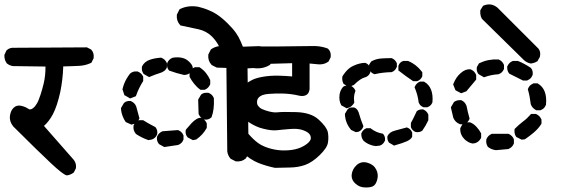

<svg xmlns="http://www.w3.org/2000/svg" viewBox="-21 -780 2541 870"><path d="M279.8 14.2Q264.2 10.3 210.7 -39.6Q157.2 -89.4 40 -206.1L39.6 -206.5L39.1 -207Q21 -229.5 23.9 -253.9Q26.9 -277.8 40 -291Q54.7 -305.7 76.2 -300.3Q93.8 -296.4 108.9 -286.1Q116.7 -280.8 128.9 -290Q133.8 -293.9 138.2 -299.3Q142.6 -304.7 147 -312.3Q151.4 -319.8 154.8 -329.1Q158.7 -338.9 162.4 -350.1Q166 -361.3 169.7 -374Q173.3 -386.7 176.8 -400.9Q185.5 -438 185.1 -478.5L39.1 -480.5H38.1H37.6Q22.5 -482.9 10.7 -492.2L9.3 -493.2L8.8 -494.6Q-2 -509.8 -1 -529.8V-531.7L0 -533.7L7.8 -550.3L8.8 -551.8L10.3 -553.2Q23.9 -565.4 45.4 -563.5L370.1 -565.4H372.6L374.5 -564.5L390.1 -556.6L391.6 -555.7L393.1 -554.2Q405.8 -540.5 403.3 -517.6V-515.6L402.3 -514.2L394.5 -498.5L393.1 -495.6L389.6 -494.1Q364.7 -482.4 334 -481.4Q320.8 -481 303.7 -480.2Q286.6 -479.5 265.6 -479Q263.7 -419.9 252 -362.8Q245.1 -331.5 236.8 -306.4Q228.5 -281.2 218.3 -261.7Q200.2 -228.5 178.2 -209.5L312 -57.1Q325.7 -41 323.2 -19.5L322.8 -17.6L322.3 -16.1L314.5 -0.5L313.5 1.5L311.5 2.9Q298.8 12.2 283.7 14.6H281.7Z M1045.4 -49.8 1025.9 -59.6 1023.9 -60.5 1022.9 -62Q1017.1 -68.8 1013.4 -77.1Q1009.8 -85.4 1008.8 -94.7V-95.2V-95.7L1004.9 -472.2L963.4 -473.6H961.4L959.5 -474.6L939.9 -484.4L938.5 -485.4L937 -486.8Q920.4 -505.4 922.9 -531.2V-533.2L923.8 -534.7L933.6 -554.2L935.1 -556.6L937.5 -558.1Q941.9 -561 946 -563Q950.2 -564.9 954.6 -566.7Q959 -568.4 963.1 -569.3Q967.3 -570.3 971.2 -570.8Q959 -594.7 939.5 -614.3Q914.1 -639.6 877.9 -647.5Q838.9 -656.2 799.8 -664.1L796.4 -665L794.4 -667.5Q777.8 -686 780.3 -711.9V-713.9L781.2 -715.3L791 -734.9L792.5 -737.8L795.4 -739.3Q829.6 -756.3 873.5 -750H874Q879.4 -748.5 884.5 -747.3Q889.6 -746.1 894.5 -744.6Q899.4 -743.2 904.5 -741.5Q909.7 -739.7 914.6 -738Q919.4 -736.3 924.1 -734.1Q928.7 -731.9 933.3 -730Q938 -728 942.9 -725.6Q975.6 -709 1010.7 -673.8Q1022.5 -662.1 1031.7 -651.6Q1041 -641.1 1047.9 -631.3Q1054.7 -621.6 1059.6 -612.8Q1070.8 -591.3 1079.6 -568.4L1132.3 -570.3Q1170.4 -574.2 1200.2 -556.2L1201.7 -555.2L1202.6 -554.2Q1217.3 -537.6 1214.8 -511.7V-509.8L1213.9 -508.3L1204.1 -488.8L1202.6 -486.3L1200.2 -484.9Q1168.5 -465.8 1126.5 -471.7L1100.6 -470.2L1105.5 -87.9V-85.4L1104.5 -83L1093.8 -63.5L1092.8 -62L1091.3 -61Q1074.7 -46.4 1048.8 -48.8H1046.9ZM720.7 -115.2 701.2 -126 699.7 -127 698.2 -128.9Q688 -141.6 690.4 -159.7L690.9 -161.1L691.4 -162.1Q698.7 -178.7 715.3 -185.1L716.8 -185.5H718.3Q750.5 -187.5 783.2 -190.4H785.6L788.1 -189.5Q803.2 -183.1 809.6 -168L810.5 -166V-164.1V-150.4V-148.4L810.1 -147Q803.7 -130.4 788.1 -124L786.6 -123.5L785.6 -123L727.1 -114.3L723.6 -113.8ZM648.9 -146Q622.6 -155.3 597.2 -171.4L596.2 -172.4L595.2 -172.9Q581.5 -188 584 -210V-211.4L585 -212.9Q591.3 -228.5 607.9 -234.9L609.4 -235.4H611.3H625H627.9L629.9 -233.9Q655.3 -218.3 681.2 -205.1L683.1 -204.1L684.6 -202.1Q693.8 -190.4 691.4 -172.4L690.9 -171.4L690.4 -169.9Q684.1 -154.3 667.5 -147.9H666.5L665.5 -147.5L653.8 -145.5L651.4 -145ZM850.1 -146.5 831.5 -156.2 829.6 -157.2 828.6 -158.7Q817.9 -170.9 820.3 -189L820.8 -191.4L822.3 -193.8Q837.4 -211.9 847.7 -222.7Q857.9 -233.4 869.1 -240.2Q880.4 -247.1 889.6 -246.1H891.1L892.6 -245.1Q895.5 -244.1 898.2 -242.4Q900.9 -240.7 903.3 -238.5Q905.8 -236.3 908 -233.9Q910.2 -231.4 911.9 -228.8Q913.6 -226.1 915 -222.7L916 -220.7V-218.8V-203.1V-200.7L914.6 -198.2Q897.9 -168.9 870.1 -149.4L868.2 -147.9L866.2 -147.5L856.4 -145.5L853 -145ZM571.3 -216.8 551.8 -225.6 549.3 -226.6 547.4 -229Q541.5 -237.8 537.4 -247.3Q533.2 -256.8 530.5 -266.8Q527.8 -276.9 527.3 -287.6V-290.5L528.8 -293L539.6 -311.5L540 -313L541.5 -314Q552.2 -323.7 569.8 -322.3H571.8L573.2 -321.3Q589.4 -314 595.7 -298.8L596.2 -298.3V-297.4Q603 -272.9 609.9 -247.6L610.8 -244.6L609.9 -241.7Q603 -225.1 586.4 -218.3H585.9H585.4L577.6 -216.3L574.2 -215.3ZM902.3 -239.3Q886.2 -246.6 879.9 -261.7L878.9 -263.7V-265.1L877 -325.7V-328.6L878.4 -331.1L889.2 -349.6L890.1 -351.6L892.1 -352.5Q896 -356 901.4 -357.7Q906.7 -359.4 912.1 -359.6Q917.5 -359.9 923.3 -359.4L924.3 -358.9L925.8 -358.4Q940.9 -352.1 947.3 -336.9L948.2 -335V-333.5Q950.2 -281.7 938 -250.5L937 -248L935.1 -246.6Q922.9 -235.8 904.8 -238.3L903.3 -238.8ZM564.5 -336.4 545.9 -347.2 542.5 -348.6 541.5 -352.5 534.7 -373 533.7 -375.5 534.7 -378.4Q537.6 -390.6 542.2 -402.1Q546.9 -413.6 553.2 -424.3Q559.6 -435.1 567.4 -445.3L567.9 -446.3L568.8 -446.8Q573.2 -450.7 578.6 -453.1Q584 -455.6 589.6 -456.1Q595.2 -456.5 601.6 -456.1H603L604.5 -455.1Q619.6 -449.2 627 -434.1L627.9 -432.1V-429.7V-416V-413.1L626.5 -410.6Q607.4 -380.4 596.2 -348.1L594.7 -344.2L590.3 -342.3L572.8 -335.4L568.4 -334ZM884.8 -375Q877.4 -380.4 871.1 -386.7Q864.7 -393.1 859.1 -399.9Q853.5 -406.7 848.4 -414.3Q843.3 -421.9 838.9 -430.2L837.9 -432.1V-434.6V-448.2V-450.2L838.4 -451.7Q841.8 -460 847.4 -465.8Q853 -471.7 860.4 -474.6L862.3 -475.6H864.3H879.9H882.8L885.3 -473.6Q901.4 -462.9 912.6 -448.7Q923.8 -434.6 931.2 -418L931.6 -416V-414.1V-400.4V-398.4L930.7 -396.5Q923.3 -380.4 908.2 -374L906.2 -373H904.8H904.3H890.6H887.2ZM650.4 -433.1 631.8 -443.8 629.9 -444.8 628.9 -446.8Q619.6 -459.5 622.1 -477.1L622.6 -478.5L623 -480Q633.8 -501 658.2 -509.3Q679.7 -516.6 706.1 -518.6H708.5L710.4 -518.1Q718.8 -515.1 725.1 -509Q731.4 -502.9 734.9 -494.6L735.4 -493.2V-491.2V-477.5V-476.1L734.9 -474.1Q731.4 -464.8 723.1 -458.5Q714.8 -452.1 702.6 -448.7Q692.9 -445.8 681.9 -441.7Q670.9 -437.5 659.2 -432.6L654.8 -430.7ZM812.5 -440.4Q779.3 -447.8 747.6 -459.5L745.1 -460.4L743.2 -462.9Q733.9 -474.6 736.3 -492.7L736.8 -493.7V-494.6Q743.7 -511.2 760.3 -518.1H761.2L762.2 -518.6Q805.7 -524.9 829.1 -506.3Q854 -486.8 852.5 -468.3V-466.3L851.6 -464.4Q844.2 -449.2 829.1 -443.4L828.1 -442.9L827.1 -442.4L816.4 -440.4H814.5Z M1224.6 -19.5Q1184.6 -27.8 1148.9 -42Q1111.8 -57.1 1069.8 -95.2Q1048.3 -114.3 1033.9 -130.6Q1019.5 -147 1011.2 -161.1L1009.8 -163.1V-165.5L1008.8 -185.1V-187.5L1009.8 -189.9L1017.6 -206.5L1018.6 -208L1020 -209.5Q1032.7 -220.7 1054.2 -219.7H1056.2L1058.1 -218.8L1073.7 -210.9L1075.7 -210L1077.1 -208Q1103 -173.3 1126 -150.9Q1137.2 -140.1 1148.7 -131.8Q1160.2 -123.5 1172.4 -118.2Q1197.3 -106.9 1226.3 -101.8Q1255.4 -96.7 1286.1 -99.1Q1301.8 -100.1 1315.4 -103.3Q1329.1 -106.4 1340.8 -111.3Q1364.3 -121.6 1377.9 -135.3Q1383.8 -141.6 1386 -147Q1388.2 -152.3 1387.2 -157.7Q1387.2 -159.7 1386.5 -161.6Q1385.7 -163.6 1385.3 -165.3Q1384.8 -167 1383.8 -168.7Q1382.8 -170.4 1381.6 -171.9Q1380.4 -173.3 1378.9 -174.8Q1377.4 -176.3 1376 -177.7Q1365.2 -186.5 1344.7 -192.4Q1323.2 -198.2 1291.5 -195.3Q1274.4 -193.8 1260.3 -192.6Q1246.1 -191.4 1234.4 -189.9Q1221.7 -188.5 1206.5 -190.2Q1191.4 -191.9 1173.8 -196.3Q1156.2 -200.2 1139.6 -207.8Q1123 -215.3 1107.4 -225.6Q1090.8 -236.8 1080.6 -251.7Q1070.3 -266.6 1065.9 -285.2Q1058.6 -319.8 1062 -348.1Q1065.9 -378.4 1091.3 -398.4Q1094.2 -400.9 1097.7 -403.3Q1101.1 -405.8 1104.5 -408Q1107.9 -410.2 1111.3 -412.1Q1114.7 -414.1 1118.2 -416Q1121.6 -418 1125 -419.4Q1128.4 -420.9 1132.1 -422.4Q1135.7 -423.8 1139.2 -424.8Q1163.1 -432.6 1200.7 -436Q1218.8 -437.5 1244.1 -437Q1269.5 -436.5 1302.7 -433.6V-493.7Q1190.4 -490.2 1141.6 -489.7Q1091.3 -489.3 1027.8 -486.3H1026.9H1025.9Q1011.7 -488.8 1000.5 -497.1L999 -497.6L998.5 -498.5Q992.7 -505.9 990.2 -514.6Q987.8 -523.4 988.3 -533.7V-536.1L989.3 -537.6L997.1 -552.2L999.5 -556.6L1003.9 -557.6Q1071.3 -570.3 1129.9 -569.3Q1187.5 -568.4 1390.1 -571.3Q1403.3 -571.8 1416 -570.8Q1428.7 -569.8 1440.7 -567.1Q1452.6 -564.5 1463.9 -560.1L1465.3 -559.1L1466.8 -557.6Q1480 -544.4 1477.5 -522.5L1477.1 -520.5L1476.6 -519L1468.8 -503.4L1467.8 -501.5L1465.8 -500Q1457 -493.7 1446.5 -490.7Q1436 -487.8 1424.3 -488.3H1423.8L1381.8 -492.2V-378.9V-378.4Q1381.8 -377 1381.6 -375.2Q1381.3 -373.5 1381.1 -372.1Q1380.9 -370.6 1380.4 -369.6Q1377 -353.5 1363.5 -347.9Q1350.1 -342.3 1331.5 -347.2Q1300.3 -354.5 1265.6 -356Q1230.5 -357.4 1196.3 -354.5Q1164.6 -352.1 1151.9 -338.9Q1140.6 -327.1 1144.5 -308.6Q1147 -300.3 1155.3 -293Q1163.6 -285.6 1180.2 -280.3Q1214.8 -268.6 1235.4 -271Q1247.1 -272.5 1268.6 -272.7Q1290 -272.9 1321.3 -272Q1354 -271 1379.6 -262.7Q1405.3 -254.4 1423.3 -237.8Q1459 -205.1 1464.4 -181.6Q1468.8 -159.7 1465.3 -135.3Q1463.4 -121.6 1453.6 -107.2Q1443.8 -92.8 1427.2 -76.7Q1394 -44.4 1361.8 -32.7Q1330.1 -21.5 1293.5 -21Q1258.8 -20.5 1227.1 -19.5H1225.6Z M1633.3 69.3Q1608.4 69.3 1589.8 52.2Q1569.8 34.2 1572.8 9.8Q1575.7 -13.7 1594.7 -31.7Q1615.7 -50.8 1644.5 -42.5Q1671.9 -34.7 1683.6 -12.2Q1694.8 9.8 1688.5 33.2Q1685.5 44.9 1680.7 52.7Q1675.8 60.5 1668 64.5Q1661.1 67.4 1652.6 68.6Q1644 69.8 1633.3 69.3ZM1680.7 -118.2Q1674.8 -118.7 1669.2 -120.1Q1663.6 -121.6 1658.2 -123.5Q1652.8 -125.5 1647.5 -127.9Q1642.1 -130.4 1637.2 -133.8Q1632.3 -137.2 1627.4 -141.1L1627 -141.6L1626.5 -142.1Q1615.2 -155.8 1616.2 -174.3V-176.3L1617.2 -177.7Q1618.7 -181.2 1620.8 -184.3Q1623 -187.5 1625.5 -189.9Q1627.9 -192.4 1631.1 -194.6Q1634.3 -196.8 1637.7 -198.2L1639.6 -199.2H1641.6H1654.3H1657.7L1660.2 -197.3Q1671.4 -188.5 1684.1 -182.9Q1696.8 -177.2 1710.9 -174.8L1714.4 -173.8L1716.8 -170.9Q1725.1 -160.2 1723.6 -144.5V-143.1L1722.7 -141.6Q1720.7 -136.7 1717.8 -132.8Q1714.8 -128.9 1710.9 -126Q1707 -123 1702.1 -121.1L1700.7 -120.6L1699.2 -120.1L1682.6 -118.2H1681.6ZM1760.7 -122.6 1744.1 -132.3 1742.2 -133.3 1741.2 -134.8Q1732.9 -145.5 1734.4 -161.1V-162.6L1735.4 -164.6Q1744.1 -182.1 1770 -188.5Q1791.5 -193.8 1818.8 -201.7L1821.8 -202.6L1824.7 -201.7Q1839.4 -196.3 1845.7 -181.6L1846.7 -179.7V-177.7V-163.1V-160.6L1845.7 -158.7Q1840.3 -147.9 1822.5 -139.9Q1804.7 -131.8 1768.6 -121.6L1764.2 -120.1ZM1588.4 -182.6 1571.8 -190.4 1569.8 -191.4 1568.8 -192.9Q1543.9 -222.7 1542 -261.2V-264.2L1543.5 -266.6L1553.2 -283.2L1553.7 -284.2L1554.7 -285.2Q1558.1 -289.1 1563 -291Q1567.9 -293 1572.8 -293.2Q1577.6 -293.5 1583.5 -293L1585 -292.5L1585.9 -292Q1594.2 -288.6 1599.4 -280.3Q1604.5 -272 1607.4 -260.3Q1612.8 -240.2 1624.5 -211.4L1625.5 -208L1624.5 -204.6Q1619.1 -189.9 1604.5 -183.6L1603.5 -183.1L1601.6 -182.6L1593.8 -181.6L1591.3 -181.2ZM1861.8 -182.1Q1854.5 -185.1 1849.4 -190.2Q1844.2 -195.3 1841.3 -202.6L1840.8 -204.1V-206.1V-220.7V-223.1L1842.3 -225.6Q1846.7 -233.4 1850.8 -241.5Q1855 -249.5 1858.6 -257.6Q1862.3 -265.6 1866.2 -273.4L1867.2 -275.9L1869.1 -277.3Q1879.9 -285.6 1895.5 -284.2H1897L1898.4 -283.2Q1901.9 -281.7 1905 -279.5Q1908.2 -277.3 1910.6 -274.9Q1913.1 -272.5 1915.3 -269.3Q1917.5 -266.1 1918.9 -262.7L1919.9 -260.7V-258.8V-237.3V-235.4L1918.9 -233.4Q1908.7 -210.9 1893.6 -189.5L1892.6 -188.5L1891.6 -187.5Q1880.4 -179.2 1863.8 -181.6L1862.8 -182.1ZM1545.9 -291.5 1528.3 -301.3 1525.9 -302.2 1524.4 -305.2Q1514.2 -324.2 1517.6 -350.6Q1520 -370.1 1532.7 -385.3L1533.7 -386.2L1534.7 -387.2Q1546.4 -395 1564 -392.6H1564.9L1565.4 -392.1Q1570.8 -390.6 1575 -387.7Q1579.1 -384.8 1582.5 -380.9Q1585.9 -377 1587.9 -372.1L1589.8 -368.7L1588.4 -364.7Q1580.6 -343.8 1584 -318.8L1584.5 -315.4L1583 -312.5Q1579.1 -306.2 1573.7 -301Q1568.4 -295.9 1561.5 -293L1561 -292.5H1560.1L1553.2 -290.5L1549.8 -289.1ZM1897 -294.4Q1892.1 -296.4 1888.2 -299.3Q1884.3 -302.2 1881.3 -306.2Q1878.4 -310.1 1876.5 -314.9L1876 -315.9V-316.9Q1871.6 -351.1 1858.9 -380.9L1857.4 -384.8L1859.4 -388.7Q1862.3 -395.5 1867.7 -400.9Q1873 -406.2 1879.9 -409.2L1881.8 -410.2H1883.8H1897.5H1899.9L1902.3 -408.7Q1922.9 -397.5 1932.6 -372.6Q1941.4 -349.1 1938.5 -317.4V-315.9L1937.5 -314.5Q1935.5 -309.6 1932.4 -305.7Q1929.2 -301.8 1925.3 -299.1Q1921.4 -296.4 1916.5 -294.4L1915 -293.9H1913.1H1900.4H1898.4ZM1556.6 -388.2 1539.1 -397.9 1536.6 -398.9 1535.2 -401.4Q1527.8 -415 1530.3 -432.1L1530.8 -434.1L1531.7 -436Q1534.7 -440.4 1537.8 -444.8Q1541 -449.2 1544.2 -453.1Q1547.4 -457 1550.8 -460.7Q1554.2 -464.4 1557.9 -467.5Q1561.5 -470.7 1565.4 -473.4Q1569.3 -476.1 1573.2 -478.3Q1577.1 -480.5 1581.5 -482.4Q1595.2 -488.8 1608.2 -491.9Q1621.1 -495.1 1632.8 -495.1H1634.8L1636.7 -494.1Q1644 -491.2 1648.9 -485.6Q1653.8 -480 1656.7 -473.1L1657.2 -471.7V-469.7V-455.1V-453.1L1656.7 -451.7Q1651.4 -437 1636.7 -430.7L1635.7 -430.2H1634.8Q1612.3 -424.8 1584 -396.5L1582.5 -395L1581.1 -394.5L1565.4 -387.7L1561 -385.7ZM1849.1 -413.6Q1816.4 -435.5 1788.1 -458L1784.2 -460.9V-465.8V-479.5V-481.4L1784.7 -482.9Q1790 -498 1805.2 -503.4L1806.6 -503.9H1808.6H1826.2H1828.1L1830.1 -502.9Q1841.8 -498 1852.5 -491Q1863.3 -483.9 1872.8 -474.9Q1882.3 -465.8 1890.6 -455.1L1892.6 -452.6V-449.2V-436.5V-434.6L1891.6 -432.6Q1888.7 -425.3 1883.1 -420.4Q1877.4 -415.5 1870.6 -412.6L1869.1 -412.1H1867.2H1854.5H1851.6ZM1673.3 -444.8Q1666 -447.8 1660.6 -453.1Q1655.3 -458.5 1652.3 -465.8L1651.4 -467.8V-469.7V-483.4V-486.3L1652.8 -488.8L1659.7 -499.5L1661.1 -501.5L1663.6 -502.9Q1683.6 -513.7 1707.5 -515.1Q1729 -516.6 1752 -516.6H1753.9L1755.9 -515.6Q1762.7 -512.7 1768.1 -507.3Q1773.4 -502 1776.4 -495.1L1777.3 -493.2V-491.2V-479.5V-477.5L1776.9 -476.1L1776.4 -475.6Q1773.4 -468.3 1768.3 -462.6Q1763.2 -457 1755.9 -454.1L1754.4 -453.1H1752Q1712.9 -452.1 1678.7 -444.3L1676.3 -443.8Z M2225.6 -99.6Q2206.1 -102.1 2191.4 -113.3L2189.9 -114.3L2189 -115.7Q2180.2 -129.4 2182.6 -147.9L2183.1 -148.9L2183.6 -150.4Q2186.5 -157.7 2192.4 -163.6Q2198.2 -169.4 2206.1 -172.9L2208 -173.8H2210H2280.3H2282.2L2284.2 -172.9Q2287.1 -171.9 2289.3 -170.4Q2291.5 -168.9 2293.7 -167.2Q2295.9 -165.5 2297.9 -163.6Q2299.8 -161.6 2301.5 -159.7Q2303.2 -157.7 2304.4 -155.3Q2305.7 -152.8 2306.6 -150.4L2307.6 -148.4V-146.5V-131.8V-129.9L2307.1 -128.4L2306.6 -127.9Q2300.3 -112.8 2284.2 -105.5L2282.7 -104.5H2281.2L2227.5 -99.6H2226.6ZM2119.1 -129.9Q2101.1 -133.3 2085 -147.9Q2063.5 -168.9 2064.5 -196.8V-198.7L2065.4 -200.7L2072.3 -213.4L2073.2 -215.3L2074.7 -216.3Q2079.6 -220.2 2085 -222.7Q2090.3 -225.1 2096.2 -225.6Q2102.1 -226.1 2108.4 -225.6H2109.9L2111.3 -224.6Q2125 -219.2 2137.7 -205.6Q2144 -198.7 2149.2 -191.7Q2154.3 -184.6 2158.2 -177.2L2159.2 -175.3V-172.9V-158.2V-155.8L2158.2 -153.8Q2154.3 -146.5 2148.7 -141.1Q2143.1 -135.7 2135.7 -132.8L2134.8 -132.3L2133.8 -131.8L2123 -129.9H2121.1ZM2340.3 -148.4 2320.8 -158.2 2318.4 -159.7 2316.9 -161.6Q2312.5 -168.5 2311 -176.5Q2309.6 -184.6 2310.5 -192.9L2311 -195.8L2313.5 -198.2Q2321.3 -206.5 2330.3 -214.1Q2339.4 -221.7 2349.1 -229.5Q2358.4 -236.3 2366.7 -244.1Q2375 -252 2382.3 -260.3L2385.3 -263.7H2389.6H2405.3H2407.2L2408.7 -263.2L2409.2 -262.7Q2412.6 -261.2 2416 -259Q2419.4 -256.8 2422.4 -253.9Q2425.3 -251 2427.5 -247.6Q2429.7 -244.1 2431.6 -240.2L2432.6 -238.3V-236.3V-222.7V-219.7L2431.2 -217.3Q2424.3 -206.5 2415.8 -197Q2407.2 -187.5 2397.5 -179.2Q2387.7 -170.9 2378.2 -163.8Q2368.7 -156.7 2358.9 -149.9L2356.9 -148.9L2354.5 -148.4L2345.7 -147.5L2342.8 -147ZM2063 -217.3Q2041.5 -225.6 2033.2 -246.1L2032.7 -247.1V-247.6L2022.9 -289.6L2022 -293.5L2023.9 -296.9L2034.7 -315.4L2035.6 -316.9L2037.1 -318.4Q2048.8 -327.1 2066.9 -326.2H2068.8L2070.8 -325.2Q2085.9 -317.9 2091.8 -302.7L2092.3 -301.8L2092.8 -300.8Q2098.1 -273.9 2106 -245.6L2106.9 -242.7L2105.5 -239.3Q2102.5 -231.9 2096.9 -226.3Q2091.3 -220.7 2084 -217.8L2082 -216.8H2080.1H2066.4H2064.5ZM2407.7 -281.2Q2390.6 -290 2384.3 -307.1L2383.8 -308.1V-309.6Q2381.8 -325.7 2378.9 -341.3Q2376 -356.9 2371.6 -372.6L2370.6 -375.5L2372.1 -378.9Q2374 -383.8 2377.2 -388.2Q2380.4 -392.6 2384.8 -395.8Q2389.2 -398.9 2394.5 -401.4L2396.5 -402.3H2398.4H2412.1H2415L2417 -400.9Q2459.5 -375.5 2453.1 -306.6V-305.2L2452.6 -304.2Q2450.2 -298.8 2447 -294.2Q2443.8 -289.6 2439.2 -286.4Q2434.6 -283.2 2429.2 -280.8L2427.7 -280.3H2425.8H2412.1H2409.7ZM2064.9 -359.4 2046.4 -369.1 2043 -371.1 2041.5 -374.5 2033.7 -394 2032.2 -397.5 2033.7 -400.9Q2045.4 -430.7 2066.4 -448.7Q2088.4 -468.3 2110.4 -465.8H2111.8L2113.3 -464.8Q2128.4 -458.5 2135.7 -442.4L2136.7 -440.4V-438.5V-422.9V-419.4L2134.3 -416.5L2094.2 -368.7L2092.8 -366.7L2090.3 -365.7L2072.8 -358.9L2068.8 -357.4ZM2347.2 -416 2288.6 -445.3 2286.6 -446.3 2285.2 -448.2Q2276.4 -460 2277.3 -477.1V-479L2278.3 -480.5Q2285.6 -496.6 2300.8 -502.9L2302.7 -503.9H2304.2H2304.7H2324.2H2326.2L2328.1 -502.9Q2356.4 -491.2 2383.3 -473.1L2384.8 -472.2L2385.7 -470.7Q2395 -459 2392.6 -440.9L2392.1 -439.9L2391.6 -438.5Q2389.6 -433.6 2386.5 -429.2Q2383.3 -424.8 2378.9 -421.6Q2374.5 -418.5 2369.1 -416L2367.2 -415H2365.2H2351.6H2349.1ZM2168 -432.1 2149.4 -442.9 2147.9 -443.8 2146.5 -445.3Q2137.2 -457 2139.6 -475.1L2140.1 -477.1L2141.1 -478.5L2147.9 -490.2L2149.4 -492.7L2151.9 -494.1Q2190.4 -512.7 2235.8 -510.7H2237.3L2238.8 -510.3Q2255.4 -503.4 2262.2 -486.8L2262.7 -485.4V-483.4V-469.7V-467.8L2262.2 -466.3L2261.7 -465.8Q2255.4 -450.2 2238.8 -443.8L2237.3 -443.4H2235.8Q2205.1 -441.4 2176.3 -431.2L2171.9 -429.7ZM2381.8 -492.7Q2366.2 -496.1 2353.5 -507.3L2164.1 -693.4L2163.1 -694.3L2162.6 -695.3Q2159.2 -700.7 2157.5 -706.8Q2155.8 -712.9 2155.3 -719Q2154.8 -725.1 2155.3 -731.4L2155.8 -733.9L2156.7 -735.8L2166.5 -751.5L2168 -753.9L2170.9 -754.9Q2205.1 -769 2233.9 -744.6H2234.4V-744.1L2418 -560.5L2418.5 -560.1L2418.9 -559.6Q2430.7 -544.4 2425.3 -522.9V-522L2424.3 -520.5L2415.5 -504.9L2414.6 -502.4L2412.1 -501.5Q2407.7 -498.5 2403.1 -496.8Q2398.4 -495.1 2393.8 -493.9Q2389.2 -492.7 2384.8 -492.2H2383.3Z"/></svg>

Font: NaikaiFont
Style: Bold
Weight: 700
Version: Version 1.89